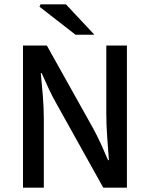

<svg xmlns="http://www.w3.org/2000/svg" viewBox="-20 -865 691 885"><path d="M86 0V-655H196L410 -272Q428 -239 445 -202Q462 -165 478 -127H482Q478 -179 474 -234.5Q470 -290 470 -342V-655H565V0H456L242 -384Q223 -417 205.5 -454Q188 -491 172 -528H168Q173 -478 177.5 -423Q182 -368 182 -314V0ZM328 -705 162 -834 167 -845H284L415 -705Z"/></svg>

Font: Source Sans 3 Medium
Style: Regular
Weight: 500
Designer: Paul D. Hunt
Foundry: Adobe
Version: Version 3.052;hotconv 1.1.0;makeotfexe 2.6.0